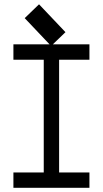

<svg xmlns="http://www.w3.org/2000/svg" viewBox="-20 -895 490 915"><path d="M292 -741.7 223.6 -675.8 97.7 -808.6 166 -874.5ZM406.2 -683.6V-610.4H261.7V-73.2H406.2V0H43.9V-73.2H188.5V-610.4H43.9V-683.6Z"/></svg>

Font: Anka/Coder Narrow
Style: Regular
Weight: 400
Width: 3
Monospace: yes
Version: Version 001.100